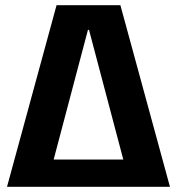

<svg xmlns="http://www.w3.org/2000/svg" viewBox="-20 -720 682 740"><path d="M198 -700H444L635 0H483L323 -605H319L159 0H7ZM158 -105H484V0H158Z"/></svg>

Font: Pathway Extreme SemiCondensed
Style: Bold
Weight: 700
Width: 4
Version: Version 1.001;gftools[0.9.26]